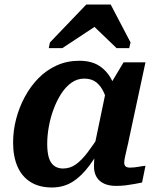

<svg xmlns="http://www.w3.org/2000/svg" viewBox="-20 -818 704 850"><path d="M505 -352 461 -335Q454 -376 441 -406Q428 -436 407 -453Q386 -470 353 -470Q322 -470 296.5 -452Q271 -434 251 -403Q231 -372 217 -334Q203 -296 196 -256.5Q189 -217 189 -181Q189 -145 196 -121Q203 -97 219 -84.5Q235 -72 259 -72Q290 -72 315.5 -90Q341 -108 368 -143.5Q395 -179 428 -231L446 -198Q411 -133 376 -85.5Q341 -38 301 -13Q261 12 210 12Q154 12 115.5 -12Q77 -36 57.5 -80.5Q38 -125 38 -187Q38 -240 51.5 -291.5Q65 -343 90 -389.5Q115 -436 150.5 -472Q186 -508 231.5 -528.5Q277 -549 331 -549Q388 -549 424 -523.5Q460 -498 479.5 -454Q499 -410 505 -352ZM624 -542 554 -216Q547 -181 541 -157Q535 -133 532.5 -119Q530 -105 530 -98Q530 -87 536 -81.5Q542 -76 555 -76Q574 -76 592.5 -79.5Q611 -83 624 -84L609 -10Q594 -7 575.5 -3.5Q557 0 536.5 2.5Q516 5 493 5Q463 5 441 -5Q419 -15 407.5 -34.5Q396 -54 396 -82Q396 -91 397 -109Q398 -127 401 -151L392 -142L449 -416L457 -425L527 -542ZM470 -798H362L201 -630L196 -605H256L432 -721L367 -729L496 -605H552L558 -630Z"/></svg>

Font: Roboto Serif SemiBold
Style: Italic
Weight: 600
Italic angle: -10°
Version: Version 1.007